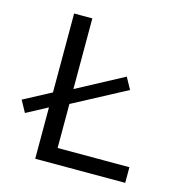

<svg xmlns="http://www.w3.org/2000/svg" viewBox="-99 -747 798 838"><g transform="rotate(15 300.0 -328.0)"><path d="M38.9 -181.2 10 -233.9 142.2 -304.1 208.7 -333 427.2 -449.6 456.1 -396.9 208.7 -265.5 142.2 -236.5ZM133.9 0V-656.3H216.2V-70.7H540.6V0Z"/></g></svg>

Font: Source Code Pro ExtraLight
Style: Regular
Weight: 200
Monospace: yes
Designer: Paul D. Hunt, Teo Tuominen
Foundry: Adobe
Version: Version 1.026;hotconv 1.1.0;makeotfexe 2.6.0